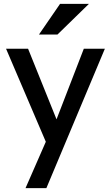

<svg xmlns="http://www.w3.org/2000/svg" viewBox="-20 -760 570 985"><path d="M111 205 234 -76 255 -109 410 -510H518L218 205ZM229 0 11 -510H124L309 -51ZM275 -583H180L288 -740H436Z"/></svg>

Font: Instrument Sans Medium
Style: Regular
Weight: 500
Designer: Rodrigo Fuenzalida
Foundry: fragTYPE
Version: Version 1.000;gftools[0.9.28]